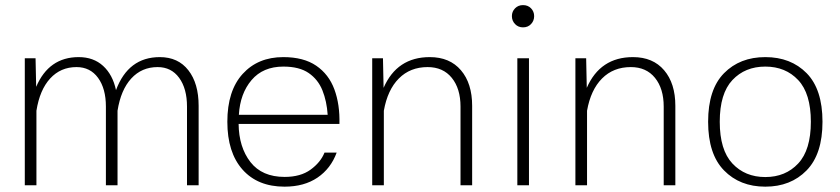

<svg xmlns="http://www.w3.org/2000/svg" viewBox="-20 -715 3241 741"><path d="M75.7 -490.2H117.2L119.6 -379.9Q168.5 -494.6 283.7 -494.6Q340.8 -494.6 377.9 -460.7Q415 -426.8 427.7 -367.2Q475.1 -494.6 596.7 -494.6Q667.5 -494.6 707 -443.8Q746.6 -393.1 746.6 -306.6V0H701.7V-303.7Q701.7 -373 671.4 -414.6Q641.1 -456.1 588.4 -456.1Q526.9 -456.1 486.6 -412.1Q446.3 -368.2 433.6 -287.6V0H388.7V-303.7Q388.7 -373 358.4 -414.6Q328.1 -456.1 275.4 -456.1Q213.9 -456.1 173.6 -412.1Q133.3 -368.2 120.6 -287.6V0H75.7Z M900.9 -236.8Q901.9 -147 946.5 -89.6Q991.2 -32.2 1078.6 -32.2Q1140.1 -32.2 1178.7 -60.3Q1217.3 -88.4 1232.4 -126H1279.3Q1256.8 -64.5 1205.3 -29.5Q1153.8 5.4 1078.1 5.4Q974.6 5.4 916 -60.5Q857.4 -126.5 857.4 -245.1Q857.4 -364.7 916.5 -429.7Q975.6 -494.6 1073.2 -494.6Q1151.9 -494.6 1200.4 -461.4Q1249 -428.2 1270.5 -370.1Q1292 -312 1290 -236.8ZM901.9 -272H1244.6Q1241.2 -324.2 1224.4 -366.2Q1207.5 -408.2 1171.4 -433.1Q1135.3 -458 1073.7 -458Q995.1 -458 950.9 -406Q906.7 -354 901.9 -272Z M1461.4 0H1416.5V-490.2H1458L1460.4 -376Q1512.2 -494.6 1638.7 -494.6Q1715.8 -494.6 1759 -443.8Q1802.2 -393.1 1802.2 -306.6V0H1757.3V-303.7Q1757.3 -373 1723.6 -414.6Q1689.9 -456.1 1630.4 -456.1Q1563 -456.1 1519.3 -412.1Q1475.6 -368.2 1461.4 -287.6Z M1955.6 -652.8Q1955.6 -670.4 1967.8 -682.9Q1980 -695.3 1998.5 -695.3Q2017.6 -695.3 2029.5 -682.9Q2041.5 -670.4 2041.5 -652.8Q2041.5 -634.8 2029.5 -622.1Q2017.6 -609.4 1998.5 -609.4Q1980 -609.4 1967.8 -622.1Q1955.6 -634.8 1955.6 -652.8ZM1976.6 -490.2H2021.5V0H1976.6Z M2245.6 0H2200.7V-490.2H2242.2L2244.6 -376Q2296.4 -494.6 2422.9 -494.6Q2500 -494.6 2543.2 -443.8Q2586.4 -393.1 2586.4 -306.6V0H2541.5V-303.7Q2541.5 -373 2507.8 -414.6Q2474.1 -456.1 2414.6 -456.1Q2347.2 -456.1 2303.5 -412.1Q2259.8 -368.2 2245.6 -287.6Z M2933.6 -494.6Q3032.2 -494.6 3093.3 -432.4Q3154.3 -370.1 3154.3 -245.1Q3154.3 -120.1 3093 -57.4Q3031.7 5.4 2933.6 5.4Q2835.4 5.4 2774.2 -57.4Q2712.9 -120.1 2712.9 -245.1Q2712.9 -370.1 2774.2 -432.4Q2835.4 -494.6 2933.6 -494.6ZM2933.6 -458Q2855.5 -458 2806.6 -406Q2757.8 -354 2757.8 -245.1Q2757.8 -136.2 2806.6 -84Q2855.5 -31.7 2933.6 -31.7Q3011.7 -31.7 3060.5 -84Q3109.4 -136.2 3109.4 -245.1Q3109.4 -354 3060.5 -406Q3011.7 -458 2933.6 -458Z"/></svg>

Font: Estedad-FD ExtraLight
Style: Regular
Weight: 200
Designer: Amin Abedi
Version: Version 7.3